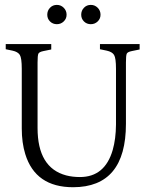

<svg xmlns="http://www.w3.org/2000/svg" viewBox="-20 -765 617 801"><path d="M505.4 -248.5Q505.4 15.6 285.2 16.1Q127.9 16.1 85.4 -122.1Q70.8 -169.4 70.8 -229V-477.5Q70.8 -522.9 62.7 -535.9Q54.7 -548.8 32.2 -553.7L3.9 -559.6V-581.1H193.8V-558.6L160.6 -551.8Q143.6 -548.3 140.1 -541Q136.7 -533.7 136.7 -504.4V-231Q136.7 -64.9 256.3 -33.2Q282.7 -26.4 313.5 -26.4Q417.5 -26.4 450.2 -139.2Q463.4 -185.5 463.9 -245.1V-477.5Q463.9 -522.9 455.8 -535.9Q447.8 -548.8 425.3 -553.7L397 -559.6V-581.1H562.5V-558.6L529.3 -551.8Q512.2 -548.3 508.8 -541Q505.4 -533.7 505.4 -504.4ZM177.2 -703.6Q177.2 -720.7 188.7 -732.7Q200.2 -744.6 217.3 -744.6Q233.9 -744.6 245.8 -732.7Q257.8 -720.7 257.8 -703.6Q257.8 -687 245.8 -675.5Q233.9 -664.1 217.3 -664.1Q200.2 -664.1 188.7 -675.5Q177.2 -687 177.2 -703.6ZM318.8 -703.6Q318.8 -720.7 330.3 -732.7Q341.8 -744.6 358.9 -744.6Q375.5 -744.6 387.5 -732.7Q399.4 -720.7 399.4 -703.6Q399.4 -687 387.5 -675.5Q375.5 -664.1 358.9 -664.1Q341.8 -664.1 330.3 -675.5Q318.8 -687 318.8 -703.6Z"/></svg>

Font: Lancelot
Style: Regular
Weight: 400
Designer: Marion Kadi
Foundry: Marion Kadi, Anton Koovit
Version: 1.004